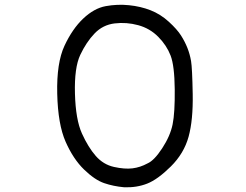

<svg xmlns="http://www.w3.org/2000/svg" viewBox="-20 -765 1040 812"><path d="M505 27Q460 23 420.5 9.5Q381 -4 335.5 -48Q290 -92 257.5 -165.5Q225 -239 222 -369Q219 -499 252.5 -571Q286 -643 332 -686.5Q378 -730 427 -739Q476 -748 525.5 -743Q575 -738 617 -721.5Q659 -705 694 -673Q729 -641 745.5 -615Q762 -589 772.5 -562.5Q783 -536 788 -507Q793 -478 795 -367.5Q797 -257 777.5 -186.5Q758 -116 702.5 -61Q647 -6 602.5 11.5Q558 29 505 27ZM604 -74Q632 -86 666 -138Q700 -190 710 -239Q720 -288 719 -387.5Q718 -487 701.5 -530Q685 -573 649.5 -609Q614 -645 564.5 -658.5Q515 -672 465 -666Q415 -660 380 -623.5Q345 -587 319.5 -533Q294 -479 297 -369Q300 -259 326.5 -200.5Q353 -142 385 -105.5Q417 -69 462 -59Q507 -49 540 -53Q573 -57 604 -74Z"/></svg>

Font: Kosefont JP
Style: Regular
Weight: 400
Designer: Nozomi Seto 瀬戸のぞみ
Version: Version 3.00;June 19, 2020